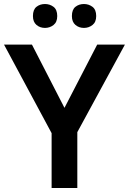

<svg xmlns="http://www.w3.org/2000/svg" viewBox="-20 -936 642 956"><path d="M301 -399 464 -714H602L365 -278V0H237V-273L0 -714H139ZM144 -856Q144 -888 161.5 -902Q179 -916 204 -916Q228 -916 246.5 -902Q265 -888 265 -856Q265 -826 246.5 -811.5Q228 -797 204 -797Q179 -797 161.5 -812Q144 -827 144 -856ZM338 -856Q338 -888 355.5 -902Q373 -916 398 -916Q422 -916 440.5 -902Q459 -888 459 -856Q459 -826 440.5 -811.5Q422 -797 398 -797Q373 -797 355.5 -812Q338 -827 338 -856Z"/></svg>

Font: Noto Sans Hanifi Rohingya SemiBold
Style: Regular
Weight: 600
Version: Version 2.101